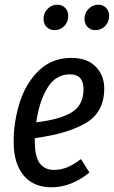

<svg xmlns="http://www.w3.org/2000/svg" viewBox="-20 -784 484 816"><path d="M128 -197V-183Q128 -118 149 -90Q170 -62 209 -62Q239 -62 266 -73Q293 -84 324 -108L360 -51Q283 12 199 12Q122 12 80 -39Q38 -90 38 -181Q38 -267 64 -349Q90 -431 145.5 -484.5Q201 -538 283 -538Q350 -538 386.5 -501Q423 -464 423 -408Q423 -307 344.5 -261Q266 -215 128 -197ZM134 -264Q239 -277 287 -308Q335 -339 335 -405Q335 -468 277 -468Q216 -468 181 -409.5Q146 -351 134 -264ZM165 -703Q165 -729 182.5 -746.5Q200 -764 223 -764Q244 -764 257 -750.5Q270 -737 270 -717Q270 -690 253 -673Q236 -656 212 -656Q191 -656 178 -669.5Q165 -683 165 -703ZM339 -703Q339 -729 356.5 -746.5Q374 -764 397 -764Q418 -764 431 -750.5Q444 -737 444 -717Q444 -691 427 -673.5Q410 -656 386 -656Q365 -656 352 -669.5Q339 -683 339 -703Z"/></svg>

Font: Fira Sans Compressed
Style: Italic
Weight: 400
Width: 1
Italic angle: -8°
Designer: bBox Type GmbH & Carrois Corporate GbR & Edenspiekermann AG
Foundry: bBox Type GmbH & Carrois Corporate GbR & Edenspiekermann AG
Version: Version 4.301